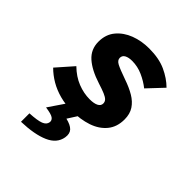

<svg xmlns="http://www.w3.org/2000/svg" viewBox="-206 -640 1013 1013"><g transform="rotate(45 300.0 -134.0)"><path d="M265 12Q218 12 175.5 0.5Q133 -11 98 -31.5Q63 -52 35 -80L116 -172Q156 -133 200.5 -115.5Q245 -98 289 -98Q321 -98 338.5 -107Q356 -116 356 -133Q356 -146 347.5 -155Q339 -164 319 -172.5Q299 -181 264 -192Q189 -216 148 -252.5Q107 -289 107 -346Q107 -400 137.5 -436.5Q168 -473 216.5 -491.5Q265 -510 322 -510Q396 -510 447 -486.5Q498 -463 533 -428L452 -342Q422 -366 384 -383Q346 -400 305 -400Q279 -400 263 -391.5Q247 -383 247 -365Q247 -347 269 -335.5Q291 -324 348 -304Q392 -289 425 -269.5Q458 -250 476.5 -222Q495 -194 495 -153Q495 -97 464.5 -60Q434 -23 382 -5.5Q330 12 265 12ZM117 242V179Q174 176 198.5 166.5Q223 157 226 136Q228 121 214.5 111Q201 101 157 95L229 -11H321L275 61Q313 70 329 87Q345 104 340 135Q331 188 273 213.5Q215 239 117 242Z"/></g></svg>

Font: Source Code Pro ExtraLight ExtraBold
Style: Italic
Weight: 800
Italic angle: -11°
Monospace: yes
Version: Version 1.016;hotconv 1.0.116;makeotfexe 2.5.65601